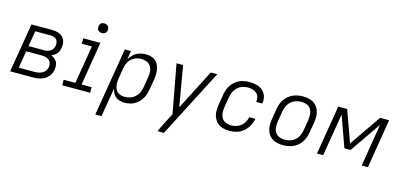

<svg xmlns="http://www.w3.org/2000/svg" viewBox="-78 -1267 4187 2002"><g transform="rotate(15 2016.0 -266.0)"><path d="M29 0H274Q299 0 324.5 -3.5Q350 -7 375.5 -17Q401 -27 422.5 -45Q444 -63 456.5 -87Q469 -111 473 -137Q478 -166 472 -194.5Q466 -223 446 -242.5Q426 -262 400 -273Q422 -281 441 -296Q460 -311 470.5 -332Q481 -353 484 -375Q490 -407 483.5 -438.5Q477 -470 455.5 -491.5Q434 -513 403.5 -521.5Q373 -530 341 -530H117ZM146 -304 174 -471H341Q365 -471 386 -461Q407 -451 415 -429Q423 -407 419 -383Q416 -366 407.5 -349.5Q399 -333 383.5 -322.5Q368 -312 351 -308Q334 -304 317 -304ZM106 -60 136 -245H301Q324 -245 345 -240.5Q366 -236 382.5 -223Q399 -210 405 -189.5Q411 -169 408 -147Q404 -126 391 -107Q378 -88 357.5 -77.5Q337 -67 316 -63.5Q295 -60 274 -60Z M591 0H893V-60H784L861 -530H676V-471H785L717 -60H591ZM849 -633Q861 -633 872.5 -637Q884 -641 891.5 -651Q899 -661 901 -672Q903 -689 898.5 -705Q894 -721 880 -729Q866 -737 849 -737Q838 -737 826.5 -733.5Q815 -730 807.5 -719.5Q800 -709 798 -698Q795 -681 799.5 -665Q804 -649 818.5 -641Q833 -633 849 -633Z M1003 205H1070L1122 -108Q1128 -75 1146.5 -46.5Q1165 -18 1197 -5Q1229 8 1265 8Q1296 8 1327.5 0Q1359 -8 1387 -27.5Q1415 -47 1435 -74Q1455 -101 1466 -131.5Q1477 -162 1482 -193L1501 -303Q1506 -337 1506.5 -370.5Q1507 -404 1498.5 -435.5Q1490 -467 1469.5 -491.5Q1449 -516 1418 -527Q1387 -538 1353 -538Q1320 -538 1285.5 -528Q1251 -518 1223 -494Q1195 -470 1176 -439L1191 -530H1125ZM1250 -52Q1218 -52 1191 -65Q1164 -78 1151 -105Q1138 -132 1137 -163Q1136 -194 1141 -225L1159 -335Q1164 -363 1176 -390.5Q1188 -418 1211 -439.5Q1234 -461 1262.5 -470Q1291 -479 1319 -479Q1350 -479 1378 -467Q1406 -455 1421 -430Q1436 -405 1438 -374.5Q1440 -344 1435 -313L1417 -203Q1412 -173 1399.5 -144.5Q1387 -116 1363 -93.5Q1339 -71 1309.5 -61.5Q1280 -52 1250 -52Z M1674 205H1744L2123 -530H2053L1829 -94L1754 -530H1683L1780 -6L1739 74Q1722 106 1705.5 139Q1689 172 1674 205Z M2399 8Q2437 8 2476.5 -3.5Q2516 -15 2548.5 -43Q2581 -71 2600.5 -107.5Q2620 -144 2627 -183H2561Q2554 -146 2530.5 -113.5Q2507 -81 2471 -66.5Q2435 -52 2399 -52Q2368 -52 2340.5 -63.5Q2313 -75 2298 -100.5Q2283 -126 2281 -156.5Q2279 -187 2284 -218L2302 -328Q2307 -357 2319.5 -385.5Q2332 -414 2355.5 -436.5Q2379 -459 2408.5 -469Q2438 -479 2468 -479Q2494 -479 2518.5 -472.5Q2543 -466 2561.5 -450Q2580 -434 2587 -409.5Q2594 -385 2590 -359L2589 -356H2655L2656 -361Q2663 -400 2651 -436.5Q2639 -473 2610.5 -497Q2582 -521 2544.5 -529.5Q2507 -538 2468 -538Q2436 -538 2403 -531Q2370 -524 2340.5 -505.5Q2311 -487 2288.5 -460Q2266 -433 2254 -401.5Q2242 -370 2237 -337L2219 -227Q2213 -191 2214 -155Q2215 -119 2228.5 -87Q2242 -55 2267.5 -32.5Q2293 -10 2327.5 -1Q2362 8 2399 8Z M2975 8Q3008 8 3041 1Q3074 -6 3104.5 -24Q3135 -42 3157.5 -69.5Q3180 -97 3192.5 -128.5Q3205 -160 3210 -193L3229 -303Q3235 -339 3233.5 -375.5Q3232 -412 3218.5 -443.5Q3205 -475 3179 -497.5Q3153 -520 3118.5 -529Q3084 -538 3048 -538Q3016 -538 2982.5 -531Q2949 -524 2919 -506Q2889 -488 2866 -461Q2843 -434 2830.5 -402Q2818 -370 2813 -337L2795 -227Q2789 -191 2790 -155Q2791 -119 2804.5 -87Q2818 -55 2844 -32.5Q2870 -10 2904.5 -1Q2939 8 2975 8ZM2977 -52Q2946 -52 2918 -63.5Q2890 -75 2874.5 -100Q2859 -125 2857 -156Q2855 -187 2860 -218L2878 -328Q2883 -357 2895.5 -386Q2908 -415 2932.5 -437.5Q2957 -460 2987 -469.5Q3017 -479 3047 -479Q3077 -479 3105.5 -467.5Q3134 -456 3149 -430.5Q3164 -405 3166 -374.5Q3168 -344 3163 -313L3145 -203Q3140 -173 3127.5 -144Q3115 -115 3090.5 -92.5Q3066 -70 3036 -61Q3006 -52 2977 -52Z M3341 0H3408L3484 -459L3603 -127H3670L3899 -459L3824 0H3891L3978 -530H3881L3647 -191L3525 -530H3429Z"/></g></svg>

Font: Iosevka Sparkle Light Oblique
Style: Regular
Weight: 300
Italic angle: -9°
Designer: Belleve Invis
Foundry: Belleve Invis
Version: Version 4.5.0; ttfautohint (v1.8.3)